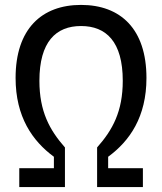

<svg xmlns="http://www.w3.org/2000/svg" viewBox="-20 -762 660 782"><path d="M310 -656C412.5 -656 480 -592 480 -433C480 -308 438.5 -232.5 375.5 -161.5V0H562V-77H420.5V-123.5C508.5 -188 576.5 -286 576.5 -444.5C576.5 -644.5 470.5 -742 310 -742C150 -742 43.5 -644.5 43.5 -444.5C43.5 -286 112 -188 199.5 -123.5V-77H58.5V0H244.5V-161.5C182 -232.5 140.5 -308 140.5 -433C140.5 -592 208 -656 310 -656Z"/></svg>

Font: Monaspace Neon
Style: Regular
Weight: 400
Designer: Riley Cran & the Lettermatic Team
Foundry: Lettermatic
Version: Version 1.200 (Monaspace Neon)